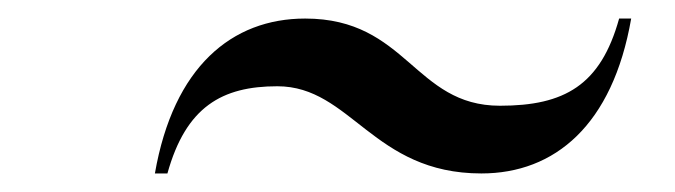

<svg xmlns="http://www.w3.org/2000/svg" viewBox="-20 -530 728 207"><path d="M279 -437C358.5 -437 382 -343 499 -343C578 -343 640.5 -395 660.5 -510H647.5C627.5 -438 588.5 -416 519 -416C426.5 -416 419 -510 309 -510C230 -510 167 -458 147 -343H160.5C180.5 -415 219.5 -437 279 -437Z"/></svg>

Font: Bodoni* 16pt
Style: Italic
Weight: 400
Italic angle: -13°
Version: Version 2.3